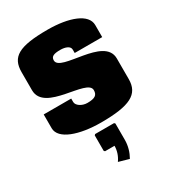

<svg xmlns="http://www.w3.org/2000/svg" viewBox="-187 -628 864 967"><g transform="rotate(-30 245.0 -144.5)"><path d="M219 224 279 241C295 213 305 180 305 145V50L300 45H190L185 50V140L190 145H245C245 173 236 200 219 224ZM15 -170V-90C15 -25 121 10 245 10C413 10 475 -22 475 -110V-230C475 -360 195 -310 195 -380C195 -402 210 -410 250 -410C279 -410 305 -400 305 -380V-360H465V-430C465 -495 369 -530 245 -530C77 -530 25 -498 25 -410V-305C25 -175 295 -220 295 -150C295 -121 279 -110 235 -110C203 -110 175 -130 175 -150V-170Z"/></g></svg>

Font: MikodacsPCS
Style: Regular
Weight: 900
Designer: gluk (gluksza@wp.pl)
Foundry: gluk (gluksza@wp.pl)
Version: Version 0.27